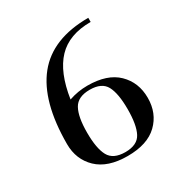

<svg xmlns="http://www.w3.org/2000/svg" viewBox="-165 -845 956 991"><g transform="rotate(-30 312.5 -350.0)"><path d="M74.2 -200.2Q74.2 -454.1 177.2 -582Q280.3 -710 495.1 -710V-685.5Q366.2 -685.5 296.9 -612.8Q227.5 -540 205.1 -390.6Q258.8 -409.2 315.4 -409.2Q433.6 -409.2 494.1 -350.1Q554.7 -291 554.7 -199.2Q554.7 -107.4 494.1 -48.8Q433.6 9.8 315.4 9.8Q197.3 9.8 135.7 -49.3Q74.2 -108.4 74.2 -200.2ZM315.4 -13.7Q386.7 -13.7 411.1 -60.1Q435.5 -106.4 435.5 -200.2Q435.5 -293.9 411.1 -339.4Q386.7 -384.8 315.4 -384.8Q244.1 -384.8 218.8 -338.9Q193.4 -293 193.4 -199.2Q193.4 -105.5 218.3 -59.6Q243.2 -13.7 315.4 -13.7Z"/></g></svg>

Font: TriodPostnaja
Style: Medium
Weight: 500
Version: 20110805